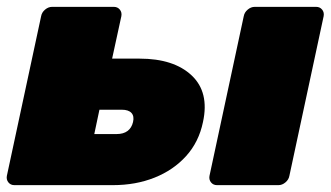

<svg xmlns="http://www.w3.org/2000/svg" viewBox="-25 -540 966 560"><path d="M17 0Q6 0 -0.5 -8Q-7 -16 -5 -27L95 -493Q97 -504 106.5 -512Q116 -520 127 -520H307Q318 -520 324.5 -512Q331 -504 329 -493L302 -369H382Q482 -369 534 -320Q586 -271 567 -184Q555 -126 518 -85Q481 -44 426 -22Q371 0 304 0ZM250 -149H315Q335 -149 347 -158Q359 -167 363 -184Q367 -201 358.5 -210.5Q350 -220 330 -220H265ZM608 0Q597 0 590.5 -8Q584 -16 586 -27L686 -493Q688 -504 697.5 -512Q707 -520 718 -520H897Q908 -520 914.5 -512Q921 -504 919 -493L819 -27Q817 -16 807.5 -8Q798 0 787 0Z"/></svg>

Font: Rubik Light Black
Style: Italic
Weight: 900
Italic angle: -12°
Version: Version 2.104